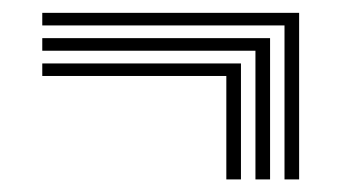

<svg xmlns="http://www.w3.org/2000/svg" viewBox="-20 -515 537 302"><path d="M359 -232.8H336V-395.5H46.5V-415.2H359ZM404.8 -232.8H381.8V-435.2H46.5V-455H404.8ZM450.5 -232.8H427.5V-475H46.5V-494.8H450.5Z"/></svg>

Font: Big Shoulders Inline Text Thin
Style: Bold
Weight: 700
Version: Version 2.002